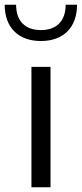

<svg xmlns="http://www.w3.org/2000/svg" viewBox="-49 -786 344 806"><path d="M83 0H163.1V-505.4H83ZM226.6 -766.1C226.6 -697.8 188.5 -659.7 122.6 -659.7C56.6 -659.7 18.6 -697.8 18.6 -766.1H-29.3C-29.3 -670.4 28.3 -613.8 122.6 -613.8C216.8 -613.8 274.4 -670.4 274.4 -766.1Z"/></svg>

Font: Estedad Regular
Style: Regular
Weight: 400
Designer: Amin Abedi
Version: Version 7.3